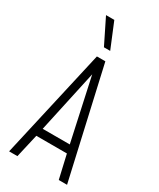

<svg xmlns="http://www.w3.org/2000/svg" viewBox="-244 -1066 948 1142"><g transform="rotate(30 230.0 -495.0)"><path d="M31 0 201 -750H259L429 0H372L335 -161H125L88 0ZM137 -216H323L225 -667H235ZM210 -818 125 -990H182L253 -818Z"/></g></svg>

Font: Mohave Light Light
Style: Regular
Weight: 300
Version: Version 2.003